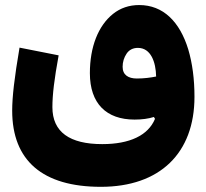

<svg xmlns="http://www.w3.org/2000/svg" viewBox="-20 -491 808 753"><path d="M525.9 -471.2C486.3 -471.2 452.1 -459.5 423.3 -436.5C365.2 -390.1 332.5 -307.1 332.5 -204.1C332.5 -85 397 -22 507.8 -22C536.6 -22 562 -25.4 583.5 -32.2L587.9 -24.9C561 40 488.8 74.2 380.9 74.2C253.4 74.2 185.5 26.9 185.5 -70.8C185.5 -119.6 192.9 -180.7 210 -273.9L56.6 -304.2C36.6 -186.5 27.8 -111.8 27.8 -57.1C27.8 138.7 147 241.7 375.5 241.7C607.4 241.7 742.7 109.4 742.7 -111.3C742.7 -181.2 734.4 -243.2 718.3 -297.4C685.1 -405.8 620.1 -471.2 525.9 -471.2ZM592.3 -190.9C570.3 -186.5 545.4 -183.1 516.6 -183.1C482.9 -183.1 460.9 -197.3 460.9 -229C460.9 -248 466.3 -265.6 476.6 -280.8C486.8 -295.9 502 -303.2 521 -303.2C571.3 -303.2 591.3 -248 592.3 -190.9Z"/></svg>

Font: Estedad ExtraBold
Style: Regular
Weight: 800
Designer: Amin Abedi
Version: Version 7.3